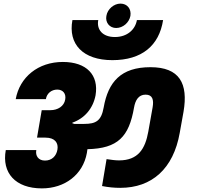

<svg xmlns="http://www.w3.org/2000/svg" viewBox="-20 -1053 1117 1063"><path d="M212 -10C338 -10 439 -85 461 -206C462 -213 463 -220 464 -227C633 -231 694 -296 722 -457C729 -498 747 -529 786 -529C825 -529 832 -500 825 -459L801 -324C784 -229 745 -165 639 -165C619 -165 597 -168 570 -172L545 -23C581 -16 612 -13 646 -13C821 -13 940 -119 975 -317L996 -434C1023 -591 974 -681 813 -681C650 -681 579 -600 554 -458C541 -384 511 -367 446 -367H391C388 -368 384 -370 380 -371L381 -374C449 -398 495 -453 509 -525C528 -638 459 -710 328 -710C191 -710 89 -626 67 -504H234C239 -536 265 -557 297 -557C328 -557 347 -535 341 -502C335 -465 300 -443 259 -443H211L185 -291H232C285 -291 304 -261 298 -225C292 -189 267 -164 229 -164C192 -164 175 -191 181 -222H12C-11 -96 65 -10 212 -10ZM602 -720C765 -720 861 -800 883 -942H738C729 -889 684 -848 616 -848C548 -848 514 -889 524 -942H381C356 -809 439 -720 602 -720ZM623 -898C661 -898 695 -928 702 -965C708 -1003 685 -1033 647 -1033C611 -1033 575 -1003 569 -965C562 -928 587 -898 623 -898Z"/></svg>

Font: SVN-Poppins ExtraBold
Style: Italic
Weight: 800
Italic angle: -10°
Designer: Ninad Kale (Devanagari), Jonny Pinhorn (Latin)
Foundry: Indian Type Foundry
Version: Version 3.002 2017